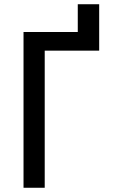

<svg xmlns="http://www.w3.org/2000/svg" viewBox="-20 -886 540 906"><path d="M91 0V-735H347V-866H448V-647H191V0Z"/></svg>

Font: Iosevka Term Semibold
Style: Regular
Weight: 600
Monospace: yes
Designer: Belleve Invis
Foundry: Belleve Invis
Version: Version 31.4.0